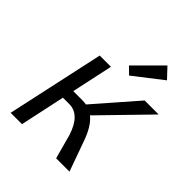

<svg xmlns="http://www.w3.org/2000/svg" viewBox="-246 -1070 1221 1221"><g transform="rotate(45 364.5 -459.0)"><path d="M613 -849 421 -700 375 -745 548 -918ZM424 -345Q478 -303 514 -198L585 0H465L420 -165Q376 -303 280 -303H223L158 0H56L199 -658H300L240 -379H323Q340 -379 357 -376L603 -658H729Z"/></g></svg>

Font: EauTestInfant Semibold
Style: Italic
Weight: 600
Italic angle: -12°
Designer: Christian Thalmann (Catharsis Fonts)
Version: Version 0.001;PS 000.001;hotconv 1.0.88;makeotf.lib2.5.64775